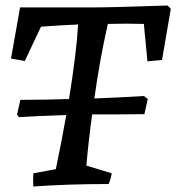

<svg xmlns="http://www.w3.org/2000/svg" viewBox="-20 -670 641 698"><path d="M101 8Q100 -16 101 -40L183 -55Q204 -156 221 -252Q105 -248 49 -244L42 -253L54 -307Q141 -307 231 -310Q258 -479 264 -581Q194 -578 129 -573L70 -448Q68 -449 20 -457L53 -643H314Q388 -643 589 -650L601 -638L569 -452Q560 -451 542.5 -449.5Q525 -448 516 -447L503 -583Q439 -585 372 -583Q342 -450 323 -312Q445 -317 503 -321L517 -310L505 -255Q443 -254 315 -254Q302 -160 294 -68L386 -40Q384 -23 375 -1Q227 -1 101 8Z"/></svg>

Font: Albura Medium
Style: Italic
Weight: 462
Italic angle: -7°
Designer: Mercedes Jáuregui
Foundry: Omnibus-Type Team
Version: Version 1.000